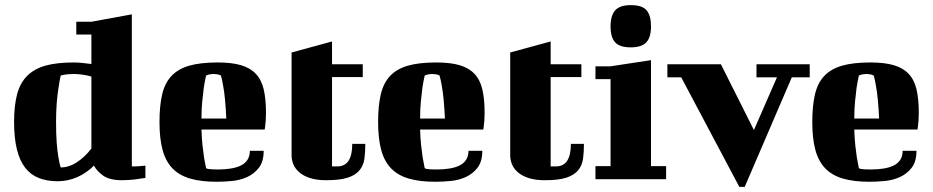

<svg xmlns="http://www.w3.org/2000/svg" viewBox="-20 -700 3644 750"><path d="M278 -615H337L495 -644V-50H508Q517 -50 526 -51L548 -53V-5Q530 -2 513 0Q499 2 483 3Q467 4 457 4Q408 4 383 -14Q358 -32 347 -53Q318 -24 281.5 -8Q245 8 205 8Q164 8 132 -4.5Q100 -17 78.5 -44.5Q57 -72 46 -116.5Q35 -161 35 -224Q35 -288 47 -332.5Q59 -377 87 -404.5Q115 -432 159 -444Q203 -456 268 -456Q286 -456 303 -454L337 -450V-565H278ZM217 -46Q250 -46 281.5 -67Q313 -88 337 -120V-401Q320 -406 301.5 -408.5Q283 -411 268 -411Q255 -411 246 -410Q237 -409 230 -408Q222 -406 217 -405Q212 -381 208 -353Q204 -329 201.5 -296Q199 -263 199 -224Q199 -176 201.5 -142.5Q204 -109 208 -87Q212 -61 217 -46Z M830 -456Q885 -456 921 -445.5Q957 -435 979 -412Q1001 -389 1010 -351.5Q1019 -314 1019 -259Q1019 -242 1018 -229.5Q1017 -217 1016 -209Q1015 -199 1014 -194H767Q768 -160 771 -132.5Q774 -105 777 -85Q781 -61 785 -43Q788 -41 794 -40Q799 -39 808.5 -38.5Q818 -38 833 -38Q858 -38 880.5 -41.5Q903 -45 920 -53Q937 -61 946.5 -75.5Q956 -90 956 -111H1010Q1010 -69 991.5 -45Q973 -21 945.5 -8.5Q918 4 886 7Q854 10 826 10Q765 10 722.5 -2.5Q680 -15 653.5 -42.5Q627 -70 615 -114.5Q603 -159 603 -223Q603 -287 613.5 -331.5Q624 -376 650 -403.5Q676 -431 719.5 -443.5Q763 -456 830 -456ZM785 -405Q780 -383 776 -357Q773 -334 770 -303.5Q767 -273 767 -237H864Q862 -279 859 -310.5Q856 -342 852 -363Q848 -388 843 -405Q840 -406 836 -408Q832 -409 826.5 -410Q821 -411 814 -411Q807 -411 802 -410Q797 -409 793 -408Q789 -406 785 -405Z M1119 -495 1277 -538V-449H1397V-399H1277V-50H1298Q1356 -50 1356 -138H1407Q1407 -106 1403.5 -80Q1400 -54 1384.5 -35Q1369 -16 1338.5 -6Q1308 4 1254 4Q1217 4 1191 -4.5Q1165 -13 1149 -27Q1133 -41 1126 -58Q1119 -75 1119 -93Z M1684 -456Q1739 -456 1775 -445.5Q1811 -435 1833 -412Q1855 -389 1864 -351.5Q1873 -314 1873 -259Q1873 -242 1872 -229.5Q1871 -217 1870 -209Q1869 -199 1868 -194H1621Q1622 -160 1625 -132.5Q1628 -105 1631 -85Q1635 -61 1639 -43Q1642 -41 1648 -40Q1653 -39 1662.5 -38.5Q1672 -38 1687 -38Q1712 -38 1734.5 -41.5Q1757 -45 1774 -53Q1791 -61 1800.5 -75.5Q1810 -90 1810 -111H1864Q1864 -69 1845.5 -45Q1827 -21 1799.5 -8.5Q1772 4 1740 7Q1708 10 1680 10Q1619 10 1576.5 -2.5Q1534 -15 1507.5 -42.5Q1481 -70 1469 -114.5Q1457 -159 1457 -223Q1457 -287 1467.5 -331.5Q1478 -376 1504 -403.5Q1530 -431 1573.5 -443.5Q1617 -456 1684 -456ZM1639 -405Q1634 -383 1630 -357Q1627 -334 1624 -303.5Q1621 -273 1621 -237H1718Q1716 -279 1713 -310.5Q1710 -342 1706 -363Q1702 -388 1697 -405Q1694 -406 1690 -408Q1686 -409 1680.5 -410Q1675 -411 1668 -411Q1661 -411 1656 -410Q1651 -409 1647 -408Q1643 -406 1639 -405Z M1973 -495 2131 -538V-449H2251V-399H2131V-50H2152Q2210 -50 2210 -138H2261Q2261 -106 2257.5 -80Q2254 -54 2238.5 -35Q2223 -16 2192.5 -6Q2162 4 2108 4Q2071 4 2045 -4.5Q2019 -13 2003 -27Q1987 -41 1980 -58Q1973 -75 1973 -93Z M2306 -441H2365L2523 -465V-51H2582V0H2306V-51H2365V-391H2306ZM2365 -597Q2365 -639 2383 -659.5Q2401 -680 2444 -680Q2489 -680 2506 -659.5Q2523 -639 2523 -597Q2523 -554 2504.5 -534.5Q2486 -515 2444 -515Q2401 -515 2383 -534.5Q2365 -554 2365 -597Z M2587 -449H2796L2925 -192L3015 -398H2935V-449H3143V-398H3073L2889 30H2868L2641 -398H2587Z M3380 -456Q3435 -456 3471 -445.5Q3507 -435 3529 -412Q3551 -389 3560 -351.5Q3569 -314 3569 -259Q3569 -242 3568 -229.5Q3567 -217 3566 -209Q3565 -199 3564 -194H3317Q3318 -160 3321 -132.5Q3324 -105 3327 -85Q3331 -61 3335 -43Q3338 -41 3344 -40Q3349 -39 3358.5 -38.5Q3368 -38 3383 -38Q3408 -38 3430.5 -41.5Q3453 -45 3470 -53Q3487 -61 3496.5 -75.5Q3506 -90 3506 -111H3560Q3560 -69 3541.5 -45Q3523 -21 3495.5 -8.5Q3468 4 3436 7Q3404 10 3376 10Q3315 10 3272.5 -2.5Q3230 -15 3203.5 -42.5Q3177 -70 3165 -114.5Q3153 -159 3153 -223Q3153 -287 3163.5 -331.5Q3174 -376 3200 -403.5Q3226 -431 3269.5 -443.5Q3313 -456 3380 -456ZM3335 -405Q3330 -383 3326 -357Q3323 -334 3320 -303.5Q3317 -273 3317 -237H3414Q3412 -279 3409 -310.5Q3406 -342 3402 -363Q3398 -388 3393 -405Q3390 -406 3386 -408Q3382 -409 3376.5 -410Q3371 -411 3364 -411Q3357 -411 3352 -410Q3347 -409 3343 -408Q3339 -406 3335 -405Z"/></svg>

Font: Bigshot One
Style: Regular
Weight: 400
Designer: Gesine Todt
Foundry: Gesine Todt
Version: Version 1.000